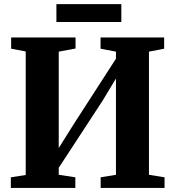

<svg xmlns="http://www.w3.org/2000/svg" viewBox="-20 -928 866 948"><path d="M33.5 0V-52.5L107 -64V-674L35 -687.5V-743H353V-688.5L270 -673V-197L343 -313.5L552.5 -638V-673L476.5 -687.5V-743H790.5V-687.5L715.5 -673V-65L792.5 -52.5V0H477V-52.5L552.5 -65V-540.5L487 -431.5L270 -99.5V-65L352 -52.5V0ZM579 -907.5V-819.5H258.5V-907.5Z"/></svg>

Font: Merriweather 48pt ExtraBold
Style: Regular
Weight: 800
Version: Version 2.100